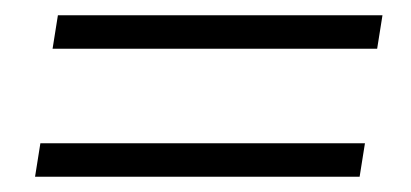

<svg xmlns="http://www.w3.org/2000/svg" viewBox="-20 -395 540 252"><path d="M33 -207H459L452 -163H26ZM56 -375H482L475 -331H49Z"/></svg>

Font: Lekton
Style: Italic
Weight: 400
Italic angle: -9.3°
Designer: Paolo Mazzetti, Luciano Perondi, Raffaele Flato, Elena Papassissa, Emilio Macchia, Michela Povoleri, Tobias Seemiller, R
Version: Version 3.000